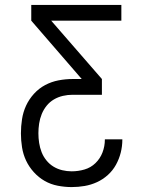

<svg xmlns="http://www.w3.org/2000/svg" viewBox="-20 -550 590 780"><path d="M271 210Q243 210 214.5 204.5Q186 199 161.5 185Q137 171 117.5 149.5Q98 128 86 102.5Q74 77 69.5 48.5Q65 20 65 -8Q65 -37 69.5 -66Q74 -95 86 -121Q98 -147 118 -169Q138 -191 163.5 -204.5Q189 -218 217.5 -223.5Q246 -229 275 -229H312L107 -466V-530H473V-466H188L394 -229V-165H275Q255 -165 235.5 -160.5Q216 -156 199 -146Q182 -136 169.5 -120.5Q157 -105 149.5 -86.5Q142 -68 139 -48Q136 -28 136 -9Q136 11 139 30.5Q142 50 149 68Q156 86 168.5 101.5Q181 117 197.5 127Q214 137 233 141.5Q252 146 271 146Q298 146 323.5 138.5Q349 131 368 112.5Q387 94 396.5 69Q406 44 406 17V16H477V18Q477 44 470.5 70Q464 96 451 119.5Q438 143 418 161Q398 179 374 190Q350 201 324 205.5Q298 210 271 210Z"/></svg>

Font: Lode Term
Style: Regular
Weight: 400
Monospace: yes
Designer: Belleve Invis
Foundry: Belleve Invis
Version: Version 29.2.0